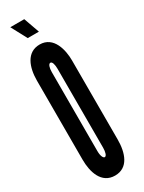

<svg xmlns="http://www.w3.org/2000/svg" viewBox="-236 -918 713 953"><g transform="rotate(-30 121.0 -441.0)"><path d="M27 -890 75 -800H139L107 -890ZM210 -594C210 -654 190 -743 110 -743C35 -743 9 -670 9 -594V-141C9 -71 32 8 110 8C186 8 210 -65 210 -141ZM127 -141C127 -118 121 -97 111 -97C102 -97 94 -114 94 -141V-594C94 -618 100 -638 111 -638C122 -638 127 -617 127 -594Z"/></g></svg>

Font: League Gothic Condensed
Style: Regular
Weight: 400
Width: 3
Designer: Tyler Finck
Foundry: The League of Moveable Type
Version: Version 1.001;PS 001.001;hotconv 1.0.56;makeotf.lib2.0.21325